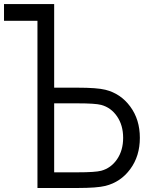

<svg xmlns="http://www.w3.org/2000/svg" viewBox="-20 -937 717 957"><path d="M250 -500H366.5Q463.5 -500 505.2 -489.6Q581.4 -470.7 629.2 -405.9Q677.1 -341.1 677.1 -250Q677.1 -158.9 629.2 -94.1Q581.4 -29.3 505.2 -10.4Q463.5 0 366.5 0H166.7V-833.3H0V-916.7H250ZM250 -421.9V-78.1H366.5Q455.1 -78.1 484.4 -85.9Q533.2 -99 563.5 -143.2Q593.8 -187.5 593.8 -250Q593.8 -312.5 563.5 -356.8Q533.2 -401 484.4 -414.1Q455.1 -421.9 366.5 -421.9Z"/></svg>

Font: Monoid
Style: Regular
Weight: 400
Width: 4
Monospace: yes
Designer: Andreas Larsen (@larsenwork)
Version: Version 0.61